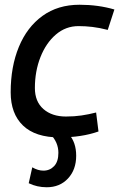

<svg xmlns="http://www.w3.org/2000/svg" viewBox="-20 -569 502 809"><path d="M231 10Q129 10 77 -40Q25 -90 25 -180Q25 -288 59.5 -371.5Q94 -455 159 -502Q224 -549 315 -549Q394 -549 462 -529L434 -443Q399 -452 369.5 -455.5Q340 -459 311 -459Q257 -459 215.5 -423.5Q174 -388 150.5 -328.5Q127 -269 127 -198Q127 -141 163 -109.5Q199 -78 258 -78Q293 -78 323.5 -82.5Q354 -87 385 -95L395 -15Q324 10 231 10ZM101 203 116 136Q140 150 163 150Q190 150 208 131Q226 112 226 75Q226 31 193 -3L270 -4Q301 31 301 87Q301 146 266.5 183Q232 220 177 220Q136 220 101 203Z"/></svg>

Font: Georama Medium
Style: Italic
Weight: 500
Italic angle: -9°
Designer: Jean-Baptiste Levee
Foundry: Production Type
Version: Version 1.000